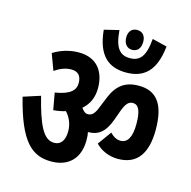

<svg xmlns="http://www.w3.org/2000/svg" viewBox="-110 -929 974 981"><g transform="rotate(15 376.5 -438.5)"><path d="M452 -769C452 -735 471 -715 497 -715C524 -715 542 -734 542 -769C542 -802 524 -820 497 -820C470 -820 452 -802 452 -769ZM663 -777 585 -796C577 -700 548 -671 497 -671C446 -671 416 -700 409 -796L331 -777C344 -642 405 -595 497 -595C588 -595 649 -642 663 -777ZM392 -208C392 -224 391 -239 388 -251C389 -251 389 -251 390 -251C440 -251 476 -275 502 -346L521 -399C536 -439 550 -454 572 -454C601 -454 617 -427 617 -354C617 -282 595 -251 560 -251C540 -251 523 -260 504 -279L452 -207C479 -179 520 -158 571 -158C671 -158 720 -225 720 -351C720 -491 670 -547 579 -547C508 -547 465 -516 436 -446L410 -382C397 -351 384 -339 364 -339C350 -339 340 -347 329 -364C363 -393 380 -432 380 -481C380 -561 341 -632 238 -632C190 -632 143 -617 105 -593L137 -507C166 -527 195 -538 224 -538C262 -538 278 -516 278 -480C278 -443 253 -415 172 -402L188 -313C212 -315 233 -319 252 -325C277 -298 290 -264 290 -229C290 -181 271 -153 235 -153C177 -153 145 -226 109 -368L19 -339C75 -116 142 -57 245 -57C335 -57 392 -111 392 -208Z"/></g></svg>

Font: Noto Sans Devanagari ExtraCondensed SemiBold
Style: Regular
Weight: 600
Width: 2
Designer: Jelle Bosma - Monotype Design Team
Foundry: Monotype Imaging Inc.
Version: Version 2.004